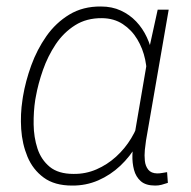

<svg xmlns="http://www.w3.org/2000/svg" viewBox="-20 -558 585 588"><path d="M48.8 -252 50.3 -262.2Q58.1 -309.1 75.7 -357.7Q93.3 -406.2 122.1 -447.3Q150.9 -488.3 192.4 -513.4Q233.9 -538.6 289.1 -538.1Q323.2 -538.1 350.1 -525.6Q377 -513.2 397 -492.2Q417 -471.2 429.7 -443.8Q442.4 -416.5 448 -386Q453.6 -355.5 451.7 -324.7L429.2 -190.4Q419.9 -150.9 399.2 -114.7Q378.4 -78.6 348.4 -50.3Q318.4 -22 280.8 -5.6Q243.2 10.7 200.7 10.3Q147 10.3 113.8 -14.2Q80.6 -38.6 64.2 -77.9Q47.9 -117.2 44.9 -162.8Q42 -208.5 48.8 -252ZM89.8 -262.2 87.9 -252Q82.5 -216.8 83 -177.2Q83.5 -137.7 94.7 -103.3Q106 -68.8 132.3 -47.1Q158.7 -25.4 205.1 -25.4Q242.2 -24.9 275.4 -39.3Q308.6 -53.7 335.7 -78.4Q362.8 -103 381.8 -134.5Q400.9 -166 410.2 -200.7L429.2 -309.1Q431.6 -341.8 424.6 -375.5Q417.5 -409.2 400.4 -437.7Q383.3 -466.3 356.2 -484.1Q329.1 -502 292.5 -502.4Q245.1 -502.9 210 -480.7Q174.8 -458.5 150.6 -422.4Q126.5 -386.2 111.6 -343.8Q96.7 -301.3 89.8 -262.2ZM462.9 -528.3H496.6L427.2 -127.9Q425.3 -116.2 423.6 -99.1Q421.9 -82 423.6 -65.7Q425.3 -49.3 434.1 -38.3Q442.9 -27.3 461.4 -26.9Q469.2 -26.9 476.6 -28.3Q483.9 -29.8 491.7 -30.8L494.1 2Q484.4 5.4 475.1 7.8Q465.8 10.3 455.6 10.3Q426.3 10.3 411.1 -3.2Q396 -16.6 390.4 -37.8Q384.8 -59.1 385.5 -83Q386.2 -106.9 389.2 -128.4L439 -419.4Z"/></svg>

Font: Roboto ExtraLight
Style: Italic
Weight: 250
Designer: Christian Robertson
Foundry: Google
Version: Version 3.009; 2024